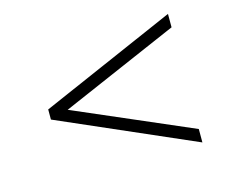

<svg xmlns="http://www.w3.org/2000/svg" viewBox="-77 -651 903 733"><g transform="rotate(-15 374.0 -284.0)"><path d="M639 -30 103 -264V-304L639 -538V-485L171 -282V-285L639 -83Z"/></g></svg>

Font: Nunito Sans 7pt Expanded ExtraLight
Style: Regular
Weight: 250
Width: 7
Designer: Vernon Adams
Foundry: Vernon Adams
Version: Version 3.101;gftools[0.9.27]